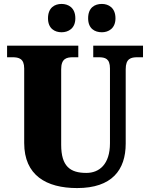

<svg xmlns="http://www.w3.org/2000/svg" viewBox="-20 -946 762 976"><path d="M498 -782C531 -782 567 -801 567 -853C567 -907 531 -926 498 -926C461 -926 428 -907 428 -853C428 -801 461 -782 498 -782ZM293 -782C327 -782 363 -801 363 -853C363 -907 327 -926 293 -926C258 -926 224 -907 224 -853C224 -801 258 -782 293 -782ZM372 10C549 10 619 -82 619 -216V-594C619 -648 645 -655 679 -655H707V-714H454V-655H481C515 -655 539 -648 539 -598V-218C539 -110 484 -67 419 -67C337 -67 291 -100 291 -210V-594C291 -648 318 -655 351 -655H378V-714H16V-655H43C76 -655 103 -648 103 -598V-219C103 -55 215 10 372 10Z"/></svg>

Font: Noto Serif Bengali SemiCondensed Black
Style: Regular
Weight: 900
Width: 4
Designer: Juan Bruce, Universal Thirst, Indian Type Foundry and the Monotype Design Team.
Foundry: Monotype Imaging Inc.
Version: Version 2.003